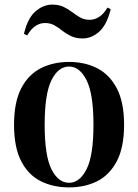

<svg xmlns="http://www.w3.org/2000/svg" viewBox="-20 -800 599 834"><path d="M280 -531Q349 -531 402.5 -503.5Q456 -476 487.5 -416Q519 -356 519 -258Q519 -160 487.5 -100Q456 -40 402.5 -13Q349 14 280 14Q211 14 157 -13Q103 -40 72 -100Q41 -160 41 -258Q41 -356 72 -416Q103 -476 157 -503.5Q211 -531 280 -531ZM280 -511Q233 -511 203.5 -451.5Q174 -392 174 -258Q174 -124 203.5 -65Q233 -6 280 -6Q326 -6 356 -65Q386 -124 386 -258Q386 -392 356 -451.5Q326 -511 280 -511ZM207 -780Q236 -780 256.5 -770Q277 -760 294 -747Q311 -734 328.5 -724Q346 -714 370 -714Q391 -714 410.5 -726.5Q430 -739 447 -767L461 -760Q444 -692 411 -662.5Q378 -633 339 -633Q310 -633 289 -643Q268 -653 251 -666.5Q234 -680 216.5 -690Q199 -700 175 -700Q154 -700 134.5 -687.5Q115 -675 98 -646L84 -653Q100 -721 134 -750.5Q168 -780 207 -780Z"/></svg>

Font: Playfair Display SemiBold
Style: Regular
Weight: 600
Designer: Claus Eggers Sørensen
Foundry: Claus Eggers Sørensen
Version: Version 1.203